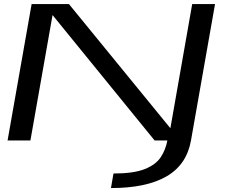

<svg xmlns="http://www.w3.org/2000/svg" viewBox="-20 -695 1142 950"><path d="M529 235.5 541.5 163.5Q641.5 163.5 696.5 141.5Q751.5 119.5 775.8 82.2Q800 45 808 0H745L240 -620.5L130.5 0H17.5L136.5 -675H321L823 -60.5L931 -675H1044L925 0Q903.5 120.5 803.5 178Q703.5 235.5 529 235.5Z"/></svg>

Font: Anybody UltraExpanded Regular
Style: Italic
Weight: 400
Width: 9
Italic angle: -10°
Designer: Tyler Finck
Foundry: Etcetera Type Company
Version: Version 1.010; ttfautohint (v1.8.3) -l 8 -r 50 -G 200 -x 14 